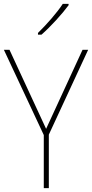

<svg xmlns="http://www.w3.org/2000/svg" viewBox="-20 -971 475 991"><path d="M334 -944V-951H304C274 -905 221 -845 176 -801V-792H194C242 -834 300 -898 334 -944ZM218 -306 29 -714H0L206 -274V0H232V-276L435 -714H406Z"/></svg>

Font: Noto Sans Gurmukhi SemiCondensed Thin
Style: Regular
Weight: 100
Width: 4
Designer: Jelle Bosma - Monotype Design Team
Foundry: Monotype Imaging Inc.
Version: Version 2.004